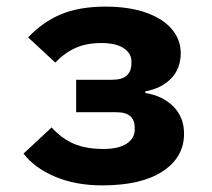

<svg xmlns="http://www.w3.org/2000/svg" viewBox="-20 -548 640 580"><path d="M51 -84 136 -163Q167 -129 203.5 -113.5Q240 -98 293 -98Q338 -98 362.5 -114Q387 -130 387 -157V-163Q387 -185 373.5 -197Q360 -209 331 -209H210V-307H318Q349 -307 363 -320Q377 -333 377 -357V-363Q377 -387 353.5 -402.5Q330 -418 286 -418Q242 -418 209 -403.5Q176 -389 147 -359L65 -435Q108 -481 163.5 -504.5Q219 -528 299 -528Q369 -528 420.5 -510Q472 -492 499 -460Q526 -428 526 -388Q526 -341 497 -311Q468 -281 419 -272V-267Q471 -259 503.5 -226.5Q536 -194 536 -144Q536 -73 471.5 -30.5Q407 12 289 12Q209 12 147 -14Q85 -40 51 -84Z"/></svg>

Font: iA Writer Duo V
Style: Regular
Weight: 400
Designer: Mike Abbink, Paul van der Laan, Pieter van Rosmalen, Oliver Reichenstein
Foundry: Information Architects Inc.
Version: Version 2.000